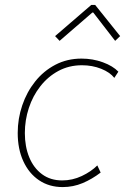

<svg xmlns="http://www.w3.org/2000/svg" viewBox="-20 -760 519 788"><path d="M237.3 7.8Q181.6 7.8 140.1 -20.3Q98.6 -48.3 75.7 -98.4Q52.7 -148.4 52.7 -214.4Q52.7 -272.9 71.3 -327.6Q89.8 -382.3 124.3 -425.5Q158.7 -468.8 207 -494.1Q255.4 -519.5 314.5 -519.5Q360.8 -519.5 402.1 -504.4Q443.4 -489.3 465.8 -465.8L449.2 -440.4Q431.2 -463.4 395 -477.8Q358.9 -492.2 316.4 -492.2Q263.2 -492.2 220 -469Q176.8 -445.8 145.8 -406.2Q114.7 -366.7 98.4 -316.9Q82 -267.1 82 -213.9Q82 -158.2 100.1 -114.3Q118.2 -70.3 152.6 -44.9Q187 -19.5 235.4 -19.5Q277.3 -19.5 315.7 -37.6Q354 -55.7 379.4 -81.1L393.1 -51.8Q357.9 -24.9 319.1 -8.5Q280.3 7.8 237.3 7.8ZM224.6 -592.3 206.1 -611.8 354.5 -739.7H370.6L473.1 -611.8L452.6 -592.3L362.8 -708.5H358.9Z"/></svg>

Font: Reddit Sans ExtraLight
Style: Italic
Weight: 250
Italic angle: -11.25°
Designer: Stephen Hutchings
Version: Version 1.013